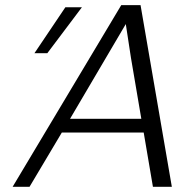

<svg xmlns="http://www.w3.org/2000/svg" viewBox="-20 -723 715 743"><path d="M28.8 0 449.2 -703.1H523.9L645 0H571.8L536.1 -210H219.2L94.2 0ZM113.3 -517.1 232.9 -694.8H296.9L163.1 -517.1ZM251 -263.2H526.9L486.8 -499L466.8 -629.9Z"/></svg>

Font: CMU Bright
Style: Oblique
Weight: 500
Italic angle: -12°
Version: Version 0.7.0